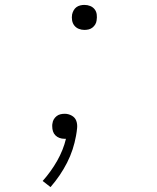

<svg xmlns="http://www.w3.org/2000/svg" viewBox="-20 -558 640 783"><path d="M324 -436Q312 -436 301 -440.5Q290 -445 283 -454Q276 -463 274 -475Q272 -487 274 -499Q276 -508 280.5 -516Q285 -524 292 -529Q299 -534 307.5 -536Q316 -538 324 -538Q337 -538 348 -533.5Q359 -529 366 -520Q373 -511 374.5 -499Q376 -487 374 -475Q373 -466 368.5 -458.5Q364 -451 357 -445.5Q350 -440 341.5 -438Q333 -436 324 -436ZM186 205 154 180Q188 142 213 98Q238 54 249 8Q247 8 245.5 8Q244 8 243 8Q232 8 222.5 4.5Q213 1 206 -6Q199 -13 196 -22.5Q193 -32 193 -43Q193 -46 193 -49Q193 -52 194 -55Q195 -64 199.5 -71.5Q204 -79 211 -84.5Q218 -90 226.5 -92Q235 -94 244 -94Q259 -94 272.5 -86.5Q286 -79 291 -65.5Q296 -52 294.5 -36Q293 -20 290 -4Q285 24 276 51.5Q267 79 253.5 105.5Q240 132 223 157Q206 182 186 205Z"/></svg>

Font: Iosevka Curly XLtEx
Style: Italic
Weight: 200
Width: 7
Italic angle: -9°
Monospace: yes
Designer: Belleve Invis
Foundry: Belleve Invis
Version: Version 11.1.0; ttfautohint (v1.8.3)